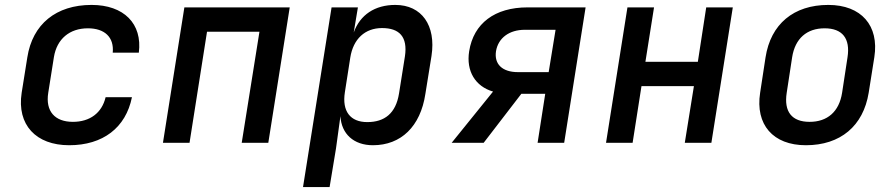

<svg xmlns="http://www.w3.org/2000/svg" viewBox="-20 -580 3640 780"><path d="M261 10C398 10 491 -61 516 -185H409C394 -121 345 -85 276 -85C203 -85 164 -128 176 -203L199 -348C211 -422 263 -465 337 -465C405 -465 444 -429 438 -366H544C559 -484 483 -560 352 -560C208 -560 112 -482 91 -347L68 -203C48 -73 126 10 261 10Z M642 0H750L821 -451H1034L962 0H1070L1157 -550H729Z M1211 180H1319L1345 23L1363 -108C1367 -36 1417 10 1495 10C1609 10 1688 -66 1708 -198L1733 -353C1752 -477 1693 -560 1586 -560C1503 -560 1443 -520 1417 -448L1434 -550H1327ZM1472 -84C1403 -84 1369 -128 1381 -205L1403 -346C1415 -422 1463 -466 1532 -466C1602 -466 1637 -431 1625 -351L1601 -200C1588 -119 1542 -84 1472 -84Z M1815 0H1945L2098 -199H2195L2164 0H2272L2359 -550H2123C1990 -550 1904 -485 1886 -372C1873 -291 1911 -229 1983 -208ZM2084 -287C2021 -287 1987 -319 1995 -372C2004 -426 2049 -459 2112 -459H2237L2209 -287Z M2442 0H2550L2586 -230H2799L2762 0H2870L2957 -550H2849L2815 -329H2602L2637 -550H2529Z M3254 10C3394 10 3487 -68 3509 -203L3532 -348C3552 -476 3479 -560 3345 -560C3204 -560 3111 -482 3090 -347L3068 -203C3048 -74 3120 10 3254 10ZM3269 -85C3197 -85 3164 -126 3176 -203L3198 -347C3210 -424 3258 -465 3330 -465C3402 -465 3435 -424 3423 -347L3401 -203C3389 -126 3341 -85 3269 -85Z"/></svg>

Font: JetBrains Mono SemiBold
Style: Italic
Weight: 472
Italic angle: -9°
Monospace: yes
Designer: Philipp Nurullin, Konstantin Bulenkov
Foundry: JetBrains
Version: Version 2.305